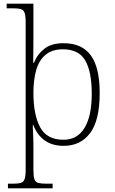

<svg xmlns="http://www.w3.org/2000/svg" viewBox="-20 -780 622 1040"><path d="M23 240V215H50Q77 215 92 211Q107 207 113 190.5Q119 174 119 139V-660Q119 -695 113 -711Q107 -727 92.5 -731Q78 -735 50 -735H16V-760H161V-561Q161 -530 160.5 -496.5Q160 -463 160 -440H164Q182 -486 220.5 -516Q259 -546 324 -546Q424 -546 472 -480Q520 -414 520 -276Q520 -128 468 -59Q416 10 325 10Q263 10 222 -19.5Q181 -49 160 -104H158Q157 -95 159 -62Q161 -29 161 18V140Q161 175 166.5 191Q172 207 188 211Q204 215 234 215H265V240ZM324 -23Q399 -23 438 -87.5Q477 -152 477 -272Q477 -391 442 -452Q407 -513 321 -513Q262 -513 226.5 -483Q191 -453 176 -400Q161 -347 161 -277Q161 -160 197 -91.5Q233 -23 324 -23Z"/></svg>

Font: Noto Serif Tamil ExtraLight
Style: Regular
Weight: 200
Designer: Indian Type Foundry, Tom Grace, and the Monotype Design Team
Foundry: Monotype Imaging Inc.
Version: Version 2.004; ttfautohint (v1.8.4.7-5d5b)